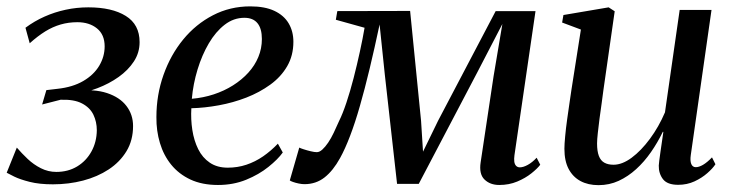

<svg xmlns="http://www.w3.org/2000/svg" viewBox="-30 -556 2242 588"><path d="M132 8.5Q90.5 8.5 61 1Q31.5 -6.5 14 -15Q-3.5 -23.5 -9.5 -27L21.5 -104Q36.5 -86.5 54.8 -69.2Q73 -52 95.2 -40.8Q117.5 -29.5 142.5 -29.5Q178.5 -29.5 206.2 -46.2Q234 -63 250 -92Q266 -121 266.5 -157Q266.5 -183 256 -204.8Q245.5 -226.5 221.2 -239.2Q197 -252 155.5 -250.5L99 -236L112 -280L146 -284Q192.5 -289 224.8 -307.8Q257 -326.5 273.8 -354.5Q290.5 -382.5 290.5 -414Q290.5 -450 267 -469Q243.5 -488 207 -488Q180 -488 155.8 -481Q131.5 -474 108.5 -459.8Q85.5 -445.5 61 -423.5L48 -471Q75.5 -491.5 106.5 -505.2Q137.5 -519 171.2 -526.2Q205 -533.5 240.5 -533.5Q313 -533.5 355.2 -507.2Q397.5 -481 397.5 -427Q397.5 -394.5 380 -367.8Q362.5 -341 333.2 -320.2Q304 -299.5 268.5 -286Q233 -272.5 197 -267L201.5 -277.5Q258.5 -284 297.8 -271Q337 -258 357.2 -231.5Q377.5 -205 377.5 -170Q377.5 -126.5 357.5 -93.2Q337.5 -60 303 -37.2Q268.5 -14.5 224.5 -3Q180.5 8.5 132 8.5Z M836 -89Q821 -68 792 -44.8Q763 -21.5 723.8 -5.5Q684.5 10.5 637.5 10.5Q589 10.5 553.2 -6.2Q517.5 -23 494.2 -51.8Q471 -80.5 459.8 -118Q448.5 -155.5 449 -197.5Q449 -265.5 470.8 -326.8Q492.5 -388 531 -435Q569.5 -482 622 -509.2Q674.5 -536.5 736.5 -536.5Q781 -536.5 810.2 -522.8Q839.5 -509 854 -484.5Q868.5 -460 868.5 -428Q868.5 -386 849.5 -353.2Q830.5 -320.5 797.8 -296.8Q765 -273 724.5 -257.2Q684 -241.5 640.2 -233.5Q596.5 -225.5 556 -224.5Q554 -190.5 559 -158Q564 -125.5 577 -99.2Q590 -73 612.5 -57.8Q635 -42.5 667.5 -42.5Q697.5 -42.5 724.5 -51.5Q751.5 -60.5 775.8 -77.2Q800 -94 821 -116ZM718.5 -501.5Q685.5 -501.5 658 -480.2Q630.5 -459 609.5 -423.2Q588.5 -387.5 575 -343.2Q561.5 -299 557.5 -253.5Q592.5 -256.5 624.5 -267Q656.5 -277.5 683.5 -294.5Q710.5 -311.5 730.5 -333.5Q750.5 -355.5 761.2 -381.5Q772 -407.5 772 -436.5Q772 -468.5 758.5 -485Q745 -501.5 718.5 -501.5Z M1499 10.5Q1471 10.5 1453.8 -6.2Q1436.5 -23 1442 -59L1481.5 -322L1508.5 -482.5L1431.5 -334L1252.5 7H1186L1148.5 -327.5L1132.5 -481Q1117 -408 1102 -345.5Q1087 -283 1072.2 -231.5Q1057.5 -180 1042.2 -140Q1027 -100 1011.5 -72Q990 -33 963.8 -12.5Q937.5 8 902.5 8Q894.5 8 884.8 6Q875 4 867.2 1.2Q859.5 -1.5 857.5 -3.5L886.5 -104Q890 -102 900 -98.8Q910 -95.5 921.5 -92.8Q933 -90 940 -90Q948.5 -90 957.2 -98Q966 -106 975 -119.2Q984 -132.5 992.2 -149.8Q1000.5 -167 1008.5 -185.5Q1019.5 -207.5 1031 -242Q1042.5 -276.5 1053 -317.2Q1063.5 -358 1072.2 -398.2Q1081 -438.5 1086.5 -471L998.5 -495.5L1003 -522L1226 -522.5L1259.5 -186L1265.5 -91.5L1311.5 -186L1488 -522H1610L1545.5 -80.5Q1544 -69.5 1545 -61.2Q1546 -53 1550.5 -48.2Q1555 -43.5 1562 -43.5Q1572.5 -43.5 1586.2 -51Q1600 -58.5 1613.5 -73L1624.5 -51.5Q1615.5 -39.5 1597.2 -25Q1579 -10.5 1554 0Q1529 10.5 1499 10.5Z M1803 11Q1771 11 1747.8 -1.5Q1724.5 -14 1711.5 -38.5Q1698.5 -63 1698.5 -100.5Q1698.5 -114.5 1700.8 -138.5Q1703 -162.5 1706.8 -189.8Q1710.5 -217 1714.2 -241.5Q1718 -266 1720 -281L1749 -465.5L1691.5 -487L1695.5 -510L1834 -533.5L1852.5 -521.5L1818 -280.5Q1816 -262.5 1812.5 -239.2Q1809 -216 1806 -192.5Q1803 -169 1800.8 -148.8Q1798.5 -128.5 1798.5 -116.5Q1798.5 -93 1804 -78.5Q1809.5 -64 1820.8 -57.8Q1832 -51.5 1849 -51.5Q1875.5 -51.5 1904.5 -73Q1933.5 -94.5 1960.5 -131Q1987.5 -167.5 2006.5 -212L2051.5 -525.5H2149L2085.5 -81Q2083 -63.5 2087 -53.8Q2091 -44 2101 -44Q2110.5 -44 2123 -51.2Q2135.5 -58.5 2150.5 -74L2161 -53Q2153 -40.5 2136.2 -25.8Q2119.5 -11 2096.8 -0.5Q2074 10 2047 10Q2013.5 10 2000.2 -7.5Q1987 -25 1987.5 -49Q1987.5 -52.5 1989 -64.2Q1990.5 -76 1992.8 -92Q1995 -108 1997.5 -124.2Q2000 -140.5 2001.5 -152L2000 -152.5Q1984 -119.5 1963.5 -90Q1943 -60.5 1918.2 -38Q1893.5 -15.5 1864.8 -2.2Q1836 11 1803 11Z"/></svg>

Font: Merriweather 96pt
Style: Italic
Weight: 400
Italic angle: -7.8°
Version: Version 2.101